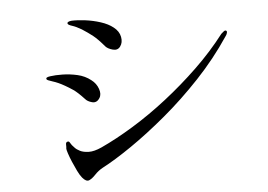

<svg xmlns="http://www.w3.org/2000/svg" viewBox="-48 -737 1097 787"><g transform="rotate(-5 500.0 -343.5)"><path d="M312 -634Q290 -647 274 -652Q258 -657 256 -662Q253 -671 273 -673Q297 -674 329 -670Q361 -666 392 -656Q423 -646 443 -630Q465 -613 469.5 -589.5Q474 -566 462 -550Q451 -535 431 -540.5Q411 -546 402 -556Q375 -588 356 -603Q337 -618 312 -634ZM167 -454Q187 -457 217 -456.5Q247 -456 278 -449Q309 -442 333 -423Q353 -408 361 -385Q369 -362 359 -347Q347 -328 328 -333Q309 -338 300 -349Q273 -378 256 -389.5Q239 -401 223 -410Q197 -425 174 -432Q151 -439 150 -443Q148 -448 153 -450.5Q158 -453 167 -454ZM350 -145Q413 -174 484 -217.5Q555 -261 625.5 -316Q696 -371 761.5 -434Q827 -497 880 -566Q884 -570 890.5 -575Q897 -580 901 -577Q905 -575 903 -567.5Q901 -560 896 -554Q838 -467 765 -389.5Q692 -312 615.5 -248Q539 -184 469 -136Q399 -88 347 -61Q329 -51 315 -36Q301 -21 288.5 -15.5Q276 -10 260 -29Q251 -40 242 -58.5Q233 -77 224.5 -97Q216 -117 211 -132.5Q206 -148 206 -152Q207 -159 206.5 -169.5Q206 -180 215 -181Q220 -182 224 -174Q228 -166 240 -154Q247 -146 261 -139Q275 -132 297 -131.5Q319 -131 350 -145Z"/></g></svg>

Font: Shippori Mincho TTF
Style: Regular
Weight: 400
Version: Version 2.100